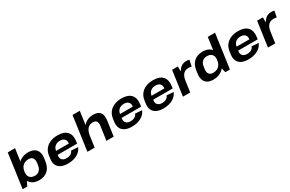

<svg xmlns="http://www.w3.org/2000/svg" viewBox="174 -2170 5462 3610"><g transform="rotate(-30 2905.5 -365.0)"><path d="M392 10.1Q310.8 10.1 254.6 -22.2Q198.4 -54.5 173.1 -113Q147.7 -171.6 158.2 -250.7L164.2 -292.2Q175.7 -371.3 216.8 -429.2Q257.9 -487 322.3 -518.5Q386.8 -550.1 467 -550.1Q582.3 -550.1 636.5 -485.9Q690.7 -421.7 674.1 -303.4L664.3 -236.6Q647.8 -118.3 576.6 -54.1Q505.3 10.1 392 10.1ZM136.4 -740H294.3L212.2 -157.6L132.3 0H32.4ZM363 -103.3Q421.6 -103.3 459.8 -140.2Q498.1 -177.2 507.5 -242L514.8 -295.4Q524.2 -361.3 496.1 -398Q468.1 -434.7 409.5 -434.7Q360.5 -434.7 322.1 -416.4Q283.7 -398.1 260.2 -363.7Q236.7 -329.3 229.7 -280.8L226.8 -259.7Q216.4 -186.9 252.8 -145.1Q289.2 -103.3 363 -103.3Z M1012.9 10.1Q925 10.1 866.4 -19Q807.9 -48.1 782.4 -103.3Q757 -158.4 768.1 -236.1L777.9 -303.9Q788.9 -380.6 831.6 -435.7Q874.4 -490.9 944.2 -520.5Q1014.1 -550.1 1104.6 -550.1Q1244.4 -550.1 1309 -479.3Q1373.6 -408.5 1355 -276.9L1348.6 -230.5H896.2L907.4 -309.4H1235L1209.7 -279.1L1213.6 -311Q1222.1 -371 1189.8 -405.2Q1157.5 -439.5 1093 -439.5Q1028.1 -439.5 986.4 -404.7Q944.7 -370 936.2 -308.5L923.3 -218.8Q915.4 -158.3 946.7 -124.8Q978 -91.3 1041.5 -91.3Q1095.9 -91.3 1133 -113.3Q1170.2 -135.3 1184.6 -173.9L1331.7 -163.7Q1296.5 -80 1213.5 -35Q1130.5 10.1 1012.9 10.1Z M1892.8 -291.9Q1902.8 -365 1880.2 -397.8Q1857.7 -430.6 1798.2 -430.6Q1729.8 -430.6 1686.4 -381.9Q1643.1 -333.2 1629.7 -239.3L1560.9 -157.3L1571.4 -227.4Q1595 -384 1673.4 -467Q1751.9 -550.1 1877.2 -550.1Q1985.1 -550.1 2028.2 -493Q2071.3 -435.9 2053.7 -314L2009.3 0H1851.5ZM1542.4 -740H1700.3L1649.3 -378.6L1596.3 0H1438.4Z M2401.9 10.1Q2314 10.1 2255.4 -19Q2196.9 -48.1 2171.4 -103.3Q2146 -158.4 2157.1 -236.1L2166.9 -303.9Q2177.9 -380.6 2220.6 -435.7Q2263.4 -490.9 2333.2 -520.5Q2403.1 -550.1 2493.6 -550.1Q2633.4 -550.1 2698 -479.3Q2762.6 -408.5 2744 -276.9L2737.6 -230.5H2285.2L2296.4 -309.4H2624L2598.7 -279.1L2602.6 -311Q2611.1 -371 2578.8 -405.2Q2546.5 -439.5 2482 -439.5Q2417.1 -439.5 2375.4 -404.7Q2333.7 -370 2325.2 -308.5L2312.3 -218.8Q2304.4 -158.3 2335.7 -124.8Q2367 -91.3 2430.5 -91.3Q2484.9 -91.3 2522 -113.3Q2559.2 -135.3 2573.6 -173.9L2720.7 -163.7Q2685.5 -80 2602.5 -35Q2519.5 10.1 2401.9 10.1Z M3086.9 10.1Q2999 10.1 2940.4 -19Q2881.9 -48.1 2856.4 -103.3Q2831 -158.4 2842.1 -236.1L2851.9 -303.9Q2862.9 -380.6 2905.6 -435.7Q2948.4 -490.9 3018.2 -520.5Q3088.1 -550.1 3178.6 -550.1Q3318.4 -550.1 3383 -479.3Q3447.6 -408.5 3429 -276.9L3422.6 -230.5H2970.2L2981.4 -309.4H3309L3283.7 -279.1L3287.6 -311Q3296.1 -371 3263.8 -405.2Q3231.5 -439.5 3167 -439.5Q3102.1 -439.5 3060.4 -404.7Q3018.7 -370 3010.2 -308.5L2997.3 -218.8Q2989.4 -158.3 3020.7 -124.8Q3052 -91.3 3115.5 -91.3Q3169.9 -91.3 3207 -113.3Q3244.2 -135.3 3258.6 -173.9L3405.7 -163.7Q3370.5 -80 3287.5 -35Q3204.5 10.1 3086.9 10.1Z M3588.4 -540H3712.5L3717.2 -331.1L3670.3 0H3512.4ZM3671.8 -277.7Q3690.8 -412.2 3748.6 -481.1Q3806.4 -550.1 3898.9 -550.1Q3915.4 -550.1 3932.2 -547.8Q3949 -545.6 3965.5 -541.1L3938 -407.8Q3907.4 -416.3 3870.9 -416.3Q3799.6 -416.3 3758.1 -371.8Q3716.5 -327.2 3703.6 -236.6Z M4170.1 10.1Q4056.8 10.1 4003.7 -54.1Q3950.5 -118.3 3967.1 -236.6L3976.9 -303.4Q3993.4 -421.7 4065.7 -485.9Q4137.9 -550.1 4253.3 -550.1Q4333.5 -550.1 4388.9 -518.5Q4444.3 -487 4469.1 -429.2Q4493.9 -371.3 4482.9 -292.2L4477 -250.7Q4466 -171.6 4424.1 -113Q4382.3 -54.5 4317.1 -22.2Q4251.9 10.1 4170.1 10.1ZM4231.7 -103.3Q4281.2 -103.3 4319.1 -122.3Q4357 -141.4 4381 -176.3Q4405 -211.2 4411.5 -259.7L4414.4 -280.8Q4424.8 -353 4388.4 -393.8Q4352 -434.7 4278.2 -434.7Q4219.6 -434.7 4181.1 -398Q4142.6 -361.3 4133.2 -295.4L4125.9 -242Q4116.5 -177.2 4145 -140.2Q4173.6 -103.3 4231.7 -103.3ZM4396.9 -157.6 4478.9 -740H4636.8L4532.8 0H4432.9Z M4932.9 10.1Q4845 10.1 4786.4 -19Q4727.9 -48.1 4702.4 -103.3Q4677 -158.4 4688.1 -236.1L4697.9 -303.9Q4708.9 -380.6 4751.6 -435.7Q4794.4 -490.9 4864.2 -520.5Q4934.1 -550.1 5024.6 -550.1Q5164.4 -550.1 5229 -479.3Q5293.6 -408.5 5275 -276.9L5268.6 -230.5H4816.2L4827.4 -309.4H5155L5129.7 -279.1L5133.6 -311Q5142.1 -371 5109.8 -405.2Q5077.5 -439.5 5013 -439.5Q4948.1 -439.5 4906.4 -404.7Q4864.7 -370 4856.2 -308.5L4843.3 -218.8Q4835.4 -158.3 4866.7 -124.8Q4898 -91.3 4961.5 -91.3Q5015.9 -91.3 5053 -113.3Q5090.2 -135.3 5104.6 -173.9L5251.7 -163.7Q5216.5 -80 5133.5 -35Q5050.5 10.1 4932.9 10.1Z M5434.4 -540H5558.5L5563.2 -331.1L5516.3 0H5358.4ZM5517.8 -277.7Q5536.8 -412.2 5594.6 -481.1Q5652.4 -550.1 5744.9 -550.1Q5761.4 -550.1 5778.2 -547.8Q5795 -545.6 5811.5 -541.1L5784 -407.8Q5753.4 -416.3 5716.9 -416.3Q5645.6 -416.3 5604.1 -371.8Q5562.5 -327.2 5549.6 -236.6Z"/></g></svg>

Font: Pathway Extreme 8pt Thin
Style: Italic
Weight: 100
Italic angle: -8°
Designer: Eduardo Rodriguez Tunni
Foundry: Eduardo Rodriguez Tunni
Version: Version 1.000